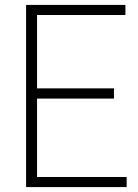

<svg xmlns="http://www.w3.org/2000/svg" viewBox="-20 -760 561 780"><path d="M86 0V-740H489.5V-699H130.5V-401H443V-359.5H130.5V-41H494.5V0Z"/></svg>

Font: Encode Sans SemiCondensed SemiCondensed ExtraLight
Style: Regular
Weight: 200
Width: 4
Designer: Multiple Designers
Foundry: Impallari Type
Version: Version 3.000; ttfautohint (v1.8.3) -l 8 -r 50 -G 200 -x 14 